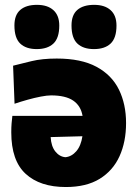

<svg xmlns="http://www.w3.org/2000/svg" viewBox="-20 -757 566 792"><path d="M251.5 14.5Q145 14.5 85.8 -40Q26.5 -94.5 26.5 -211Q26.5 -232 27.8 -247.8Q29 -263.5 31 -279H320.5Q313.5 -320.5 282 -342Q250.5 -363.5 190.5 -363.5Q174 -363.5 148 -358.5Q122 -353.5 93.5 -345.5Q65 -337.5 40 -329L34 -486Q66 -494 110 -504.8Q154 -515.5 214 -515.5Q315 -515.5 378 -481.5Q441 -447.5 470.5 -387.5Q500 -327.5 500 -249.5Q500 -172 473 -112.5Q446 -53 391 -19.2Q336 14.5 251.5 14.5ZM250 -108.5Q275.5 -111 294.8 -133.2Q314 -155.5 320 -195L189 -191.5Q191 -154 208.2 -132.2Q225.5 -110.5 250 -108.5ZM367.5 -554.5Q323.5 -554.5 299.2 -577.2Q275 -600 275 -652Q275 -695.5 299.2 -716.2Q323.5 -737 368.5 -737Q412 -737 436.2 -715.2Q460.5 -693.5 460.5 -651.5Q460.5 -600 436.2 -577.2Q412 -554.5 367.5 -554.5ZM131.5 -554.5Q87.5 -554.5 63.5 -577.2Q39.5 -600 39.5 -652Q39.5 -695.5 63.8 -716.2Q88 -737 132.5 -737Q176 -737 200.2 -715.2Q224.5 -693.5 224.5 -651.5Q224.5 -600 200.2 -577.2Q176 -554.5 131.5 -554.5Z"/></svg>

Font: Commissioner Flair ExtraBold
Style: Regular
Weight: 800
Designer: Kostas Bartsokas
Foundry: Kostas Bartsokas
Version: Version 1.000; ttfautohint (v1.8.3)